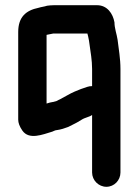

<svg xmlns="http://www.w3.org/2000/svg" viewBox="-20 -524 533 738"><path d="M184 -395H316L319 -383L322 -368L324 -354C328 -325 334 -292 334 -259V-193C327 -193 321 -192 315 -190C299 -185 283 -179 267 -172C248 -164 228 -151 210 -142C204 -140 197 -134 191 -134C188 -133 186 -132 183 -132C176 -131 168 -129 159 -126V-390C168 -392 175 -393 184 -395ZM389 194C419 194 443 169 443 139V-259C443 -299 436 -337 432 -371C429 -392 420 -415 420 -438C414 -472 392 -504 353 -504H188C178 -504 169 -503 161 -502C149 -498 141 -498 128 -494C79 -484 50 -458 50 -401V-64C50 -52 55 -38 66 -22C92 15 144 -7 181 -18C186 -20 193 -24 199 -24C214 -26 229 -31 242 -36L258 -44C272 -51 280 -55 294 -64C306 -72 323 -74 334 -82V139C334 169 359 194 389 194Z"/></svg>

Font: Electronic
Style: ExHv
Weight: 900
Version: Version 1.011